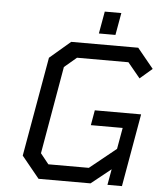

<svg xmlns="http://www.w3.org/2000/svg" viewBox="-60 -964 854 1016"><g transform="rotate(5 367.0 -456.0)"><path d="M434 -794 455 -912H543L522 -794ZM183 0 89 -115 182 -643 292 -737H648L734 -632L669 -576L603 -656H330L265 -601L184 -136L228 -81H443L583 -194L603 -307H434L448 -387H694L626 0H549L564 -84L459 0Z"/></g></svg>

Font: Tomorrow
Style: Italic
Weight: 400
Italic angle: -10°
Designer: Tony de Marco, Monica Rizzolli
Foundry: Just in Type
Version: Version 2.002